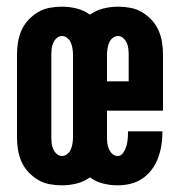

<svg xmlns="http://www.w3.org/2000/svg" viewBox="-20 -548 540 576"><path d="M166 8Q147 8 128.5 4.5Q110 1 94 -8.5Q78 -18 65 -32Q52 -46 44.5 -63Q37 -80 34 -98.5Q31 -117 31 -136V-384Q31 -403 34 -421.5Q37 -440 44.5 -457Q52 -474 65 -488Q78 -502 94 -511.5Q110 -521 128.5 -524.5Q147 -528 166 -528Q188 -528 210 -522.5Q232 -517 250 -504Q268 -517 290 -522.5Q312 -528 334 -528Q353 -528 371.5 -524.5Q390 -521 406 -511.5Q422 -502 435 -488Q448 -474 455.5 -457Q463 -440 466 -421.5Q469 -403 469 -384V-216H301V-136Q301 -127 302 -118.5Q303 -110 306.5 -101.5Q310 -93 317 -86.5Q324 -80 333 -80Q343 -80 349.5 -89.5Q356 -99 359 -109Q362 -119 363 -129.5Q364 -140 364 -151V-154H467V-146Q467 -127 463.5 -108Q460 -89 453 -71Q446 -53 434 -37.5Q422 -22 406 -11.5Q390 -1 371 3.5Q352 8 333 8Q311 8 289 2.5Q267 -3 250 -16Q232 -3 210 2.5Q188 8 166 8ZM301 -304H366V-384Q366 -393 365 -402Q364 -411 360.5 -419Q357 -427 350 -433.5Q343 -440 334 -440Q325 -440 317.5 -433.5Q310 -427 307 -419Q304 -411 302.5 -402Q301 -393 301 -384ZM166 -80Q175 -80 182.5 -86.5Q190 -93 193 -101Q196 -109 197.5 -118Q199 -127 199 -136V-384Q199 -393 197.5 -402Q196 -411 193 -419Q190 -427 182.5 -433.5Q175 -440 166 -440Q157 -440 150 -433.5Q143 -427 139.5 -419Q136 -411 135 -402Q134 -393 134 -384V-136Q134 -127 135 -118Q136 -109 139.5 -101Q143 -93 150 -86.5Q157 -80 166 -80Z"/></svg>

Font: Iosevka Custom
Style: Bold
Weight: 700
Monospace: yes
Designer: Belleve Invis
Foundry: Belleve Invis
Version: Version 30.3.3; ttfautohint (v1.8.3)